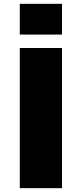

<svg xmlns="http://www.w3.org/2000/svg" viewBox="-20 -980 426 1000"><path d="M83 0V-730H303V0ZM83 -800V-960H303V-800Z"/></svg>

Font: M PLUS 1p Black
Style: Regular
Weight: 900
Version: Version 1.061